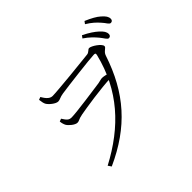

<svg xmlns="http://www.w3.org/2000/svg" viewBox="-194 -1081 1389 1389"><g transform="rotate(-45 500.0 -387.0)"><path d="M862 -616C874 -616 883 -623 883 -638C883 -659 872 -676 846 -700C823 -721 789 -745 739 -769L725 -750C767 -722 794 -693 815 -668C837 -642 848 -616 862 -616ZM203 30 220 55C499 -71 662 -255 757 -543C767 -575 799 -581 799 -598C799 -623 733 -667 710 -667C697 -667 687 -646 667 -644C621 -638 325 -608 278 -608C244 -608 223 -645 210 -666L189 -658C192 -631 196 -617 201 -607C212 -586 254 -551 279 -551C298 -551 309 -563 343 -568C400 -577 666 -609 700 -609C712 -609 719 -608 714 -589C643 -301 466 -109 203 30ZM269 -344C288 -344 291 -355 335 -363C390 -373 564 -401 669 -404L685 -436C663 -442 639 -448 623 -448C610 -448 597 -442 578 -439C538 -433 313 -401 267 -401C236 -401 227 -416 205 -449L184 -441C186 -421 191 -406 197 -395C208 -376 245 -344 269 -344ZM950 -684C962 -684 971 -691 971 -706C971 -726 960 -744 932 -768C910 -788 874 -808 825 -829L811 -810C855 -783 878 -761 902 -734C925 -710 934 -684 950 -684Z"/></g></svg>

Font: Source Han Serif TW VF
Style: Regular
Weight: 250
Designer: Ryoko NISHIZUKA 西塚涼子 (kana & ideographs); Frank Grießhammer (Latin, Greek & Cyrillic); Wenlong ZHANG 张文龙 (bopomofo); San
Foundry: Adobe
Version: Version 2.002;hotconv 1.1.0;makeotfexe 2.6.0